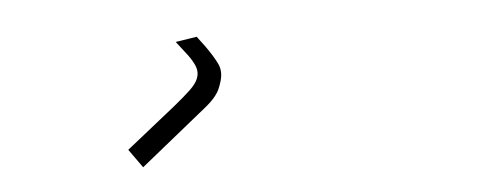

<svg xmlns="http://www.w3.org/2000/svg" viewBox="-29 -52 715 288"><g transform="rotate(-5 329.0 92.0)"><path d="M274 -2 286 14Q298 31 303 42Q308 53 304 67Q302 74 299.5 79.5Q297 85 291.5 91.5Q286 98 276 106Q266 114 250 127L177 186L157 158L231 99Q247 86 256.5 77Q266 68 269 60Q272 52 269.5 44Q267 36 259 25L242 3Z"/></g></svg>

Font: TypoPRO Sinkin Sans
Style: 200 X Light Italic
Weight: 200
Italic angle: -112°
Designer: Keith Bates
Foundry: K-Type
Version: Sinkin Sans (version 1.0)  by Keith Bates   •   © 2014   www